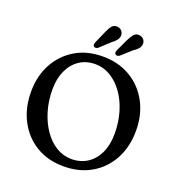

<svg xmlns="http://www.w3.org/2000/svg" viewBox="-163 -1057 1121 1208"><g transform="rotate(20 397.5 -453.0)"><path d="M395.5 -716.5Q501 -716.5 581 -668.8Q661 -621 705.5 -537.8Q750 -454.5 750 -348Q750 -241 705.8 -158.2Q661.5 -75.5 582 -28.8Q502.5 18 397 18Q291.5 18 212.5 -29.8Q133.5 -77.5 89.2 -161.8Q45 -246 45 -355Q45 -458 88.5 -539.8Q132 -621.5 210.8 -669Q289.5 -716.5 395.5 -716.5ZM630 -285Q630 -361.5 610 -428.5Q590 -495.5 554 -546.2Q518 -597 470.2 -626Q422.5 -655 367.5 -655Q306.5 -655 261.5 -624.8Q216.5 -594.5 191.5 -540.5Q166.5 -486.5 166.5 -414Q166.5 -336 187 -268.5Q207.5 -201 243.2 -150Q279 -99 326.2 -70.5Q373.5 -42 427.5 -42Q487.5 -42 533.2 -71.5Q579 -101 604.5 -155.5Q630 -210 630 -285ZM355 -866Q366.5 -893.5 380.2 -910Q394 -926.5 418 -923.5Q437 -921 447.8 -907Q458.5 -893 456.5 -875Q454 -859 443.5 -846Q433 -833 414.5 -819.5L348 -758Q341.5 -753 333.8 -752Q326 -751 320 -755.5Q314.5 -761 315.2 -768.5Q316 -776 319 -784.5ZM502 -866Q515 -893 529.5 -908.8Q544 -924.5 567.5 -920.5Q586 -917 596.2 -902.8Q606.5 -888.5 603.5 -870.5Q600.5 -854 589.2 -841.8Q578 -829.5 559 -817.5L492 -757.5Q475 -746 464 -756.5Q458.5 -762 459.5 -769.5Q460.5 -777 464 -785Z"/></g></svg>

Font: Fraunces 9pt SuperSoft
Style: Regular
Weight: 400
Version: Version 1.000;[b76b70a41]